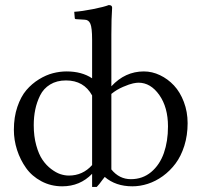

<svg xmlns="http://www.w3.org/2000/svg" viewBox="-20 -718 789 750"><path d="M339.8 -345.2Q307.6 -403.8 237.8 -403.8Q201.7 -403.8 175.8 -387.9Q149.9 -372.1 136.7 -345.2Q123.5 -318.4 117.7 -289.8Q111.8 -261.2 111.8 -229Q111.8 -185.5 121.6 -150.4Q131.3 -115.2 146 -93.8Q160.6 -72.3 179.7 -57.9Q198.7 -43.5 215.8 -37.8Q232.9 -32.2 249 -32.2Q303.2 -32.2 339.8 -73.2ZM415 -56.2Q445.8 -18.1 491.2 -18.1Q537.1 -18.1 570.6 -46.1Q604 -74.2 620.1 -120.1Q636.2 -166 636.2 -224.1Q636.2 -298.8 602.3 -346.9Q568.4 -395 521 -395Q513.2 -395 499.8 -392.3Q486.3 -389.6 461.2 -378.9Q436 -368.2 415 -351.1ZM339.8 -563Q339.8 -609.4 333 -625.2Q326.2 -641.1 310.1 -641.1L277.8 -643.1Q272 -643.1 272 -647.9L270 -671.9Q300.3 -673.8 343.3 -682.4Q386.2 -690.9 404.8 -698.2Q418 -698.2 418 -688Q415 -647.9 415 -583V-380.9Q468.8 -439 542 -439Q574.2 -439 605 -424.3Q635.7 -409.7 659.7 -384Q683.6 -358.4 698.2 -319.8Q712.9 -281.2 712.9 -236.8Q712.9 -189.5 700 -148.4Q687 -107.4 665.5 -78.9Q644 -50.3 616 -30Q587.9 -9.8 557.6 0Q527.3 9.8 497.1 9.8Q431.6 9.8 389.2 -26.9Q386.7 -23.9 379.9 -15.1L368.2 0.5Q362.8 7.3 357.9 12.2H339.8V-39.1Q292.5 9.8 223.1 9.8Q178.7 9.8 141.6 -10Q104.5 -29.8 81.8 -61.8Q59.1 -93.8 46.6 -132.3Q34.2 -170.9 34.2 -210.9Q34.2 -260.7 47.9 -300.8Q61.5 -340.8 83 -366Q104.5 -391.1 132.3 -408.2Q160.2 -425.3 187 -432.1Q213.9 -439 240.2 -439Q299.3 -439 339.8 -412.1Z"/></svg>

Font: Linux Biolinum G
Style: Regular
Weight: 400
Designer: Philipp H. Poll
Foundry: Philipp H. Poll
Version: Version 1.1.0 ; ttfautohint (v1.6)